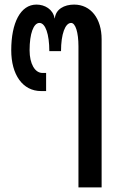

<svg xmlns="http://www.w3.org/2000/svg" viewBox="-20 -624 538 837"><path d="M322 -422V193H423V-453C423 -543 376 -604 303 -604C260 -604 223 -584 219 -544H218C211 -584 175 -604 139 -604C69 -604 29 -524 29 -405C29 -298 79 -227 159 -227H181V-306H165C132 -306 109 -346 109 -405C109 -477 126 -524 152 -524C178 -524 195 -475 195 -401H246C246 -475 264 -524 290 -524C309 -524 322 -483 322 -422Z"/></svg>

Font: Vanilla Cream DemiBold
Style: Regular
Weight: 600
Designer: Jeremy Tribby, Jinavaṁso
Foundry: Tribby Type
Version: Version 1.422;Glyphs 3.1.2 (3151)